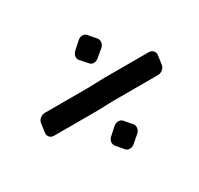

<svg xmlns="http://www.w3.org/2000/svg" viewBox="-101 -648 701 676"><g transform="rotate(-30 249.5 -310.5)"><path d="M213 -166C203 -157 200 -142 209 -131L233 -103C240 -94 256 -93 268 -103L297 -128C309 -138 311 -155 303 -164L278 -193C269 -203 253 -202 242 -192ZM255 -491C245 -482 241 -467 250 -456L275 -428C282 -419 297 -418 309 -428L339 -453C351 -463 352 -480 344 -489L319 -518C310 -528 295 -527 284 -517ZM283 -271H465C476 -271 492 -280 494 -296L499 -332C501 -343 493 -357 477 -357H295L227 -355H52C41 -355 25 -346 23 -330L18 -294C16 -283 24 -269 40 -269H215Z"/></g></svg>

Font: Reckless Catfish
Style: HeavyIt
Weight: 400
Foundry: Cannot Into Space Fonts
Version: Version 0.2894